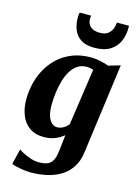

<svg xmlns="http://www.w3.org/2000/svg" viewBox="-155 -909 885 1242"><g transform="rotate(15 288.0 -287.5)"><path d="M482 37.5Q473.5 101 444.2 143Q415 185 372 209Q329 233 279.5 243Q230 253 181 253Q157 253 130.5 249.2Q104 245.5 81.8 240.2Q59.5 235 50 230.5L75.5 126.5Q80.5 131.5 102.2 143.2Q124 155 153.8 165.5Q183.5 176 212.5 176Q245.5 176 268 167.8Q290.5 159.5 303.5 136.8Q316.5 114 321.5 71L334 -38Q318.5 -25 299 -14.2Q279.5 -3.5 255.5 3.2Q231.5 10 202.5 10Q142 10 103.8 -18Q65.5 -46 47.5 -92.8Q29.5 -139.5 29.5 -195.5Q29.5 -252 43 -306.5Q56.5 -361 83.8 -408Q111 -455 151.2 -490.8Q191.5 -526.5 244.8 -546.8Q298 -567 364.5 -567Q395.5 -567 429.2 -559.8Q463 -552.5 484.5 -544L563.5 -567ZM398.5 -493.5Q389 -496.5 377.5 -498.8Q366 -501 353.5 -501Q317.5 -501 291 -482.5Q264.5 -464 246.5 -432.8Q228.5 -401.5 217.8 -362.5Q207 -323.5 202 -281.8Q197 -240 197 -201Q197 -171 202 -147.5Q207 -124 216.5 -107.5Q226 -91 239.2 -82.2Q252.5 -73.5 269.5 -73.5Q283.5 -73.5 297 -78.8Q310.5 -84 322 -93Q333.5 -102 343 -113ZM368 -632.5Q311 -632.5 277.5 -654.2Q244 -676 229.2 -712.8Q214.5 -749.5 214.5 -794.5Q214.5 -803.5 215.8 -812.5Q217 -821.5 218.5 -828H295Q294.5 -823 293.8 -817.5Q293 -812 293 -806Q293 -785.5 302 -769.5Q311 -753.5 329.8 -744.5Q348.5 -735.5 378 -735.5Q412.5 -735.5 431.5 -750.5Q450.5 -765.5 458.8 -787Q467 -808.5 468 -828H548.5Q548.5 -823.5 548.5 -819.5Q548.5 -815.5 548.5 -811Q548.5 -765 531 -724.2Q513.5 -683.5 473.8 -658Q434 -632.5 368 -632.5Z"/></g></svg>

Font: Merriweather 20pt Black
Style: Italic
Weight: 900
Italic angle: -7.8°
Version: Version 2.101